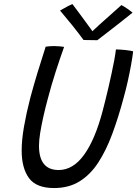

<svg xmlns="http://www.w3.org/2000/svg" viewBox="-20 -909 678 948"><path d="M247 19.5Q159 19.5 123 -29.8Q87 -79 87 -166Q87 -218 98.5 -284Q110 -350 129.5 -425.5Q145.5 -485.5 165 -549.8Q184.5 -614 205.5 -678.5Q215 -680 226.2 -680.8Q237.5 -681.5 247.5 -681.5Q262 -681.5 274.8 -680.2Q287.5 -679 296.5 -677.5Q277 -623 255.2 -555.8Q233.5 -488.5 216 -421.5Q203.5 -375.5 193.8 -331.8Q184 -288 178.2 -251.5Q172.5 -215 172.5 -189.5Q172.5 -69.5 269.5 -69.5Q341 -69.5 395.5 -145.2Q450 -221 487 -362Q493 -385 500.5 -415Q508 -445 515.8 -478.5Q523.5 -512 530.8 -545.8Q538 -579.5 543.8 -610Q549.5 -640.5 552.5 -665Q563 -665 575.8 -664Q588.5 -663 600.8 -661.8Q613 -660.5 622.8 -658.8Q632.5 -657 637.5 -655.5Q634 -626 627 -587.5Q620 -549 610.8 -507.5Q601.5 -466 590.5 -426.5Q564.5 -329 534.2 -247.5Q504 -166 465 -106.2Q426 -46.5 372.8 -13.5Q319.5 19.5 247 19.5ZM579.5 -884Q586.5 -880.5 594.8 -875.2Q603 -870 611 -864.5Q619 -859 625.2 -854Q631.5 -849 634.5 -846.5Q564 -790 521.5 -757.5Q479 -725 460.5 -710.5Q452.5 -710.5 440 -710.8Q427.5 -711 414.5 -711.2Q401.5 -711.5 392.5 -711.5Q367 -746.5 337.5 -783.2Q308 -820 276.5 -857Q284 -861 294.8 -867.2Q305.5 -873.5 317 -879.5Q328.5 -885.5 337.5 -889Q351 -871 367.5 -849Q384 -827 399.2 -806Q414.5 -785 425.5 -770Q436.5 -755 439 -751H432Q445.5 -764 471.8 -787.8Q498 -811.5 527.8 -837.8Q557.5 -864 579.5 -884Z"/></svg>

Font: Grandstander Thin Light
Style: Italic
Weight: 300
Italic angle: -15°
Version: Version 1.200